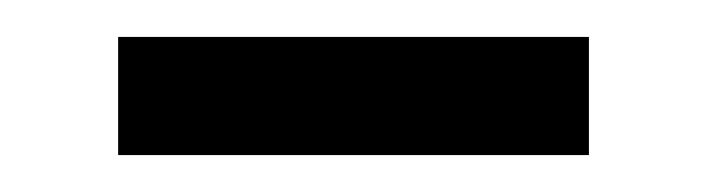

<svg xmlns="http://www.w3.org/2000/svg" viewBox="-20 -327 383 104"><path d="M44 -243V-307H299V-243Z"/></svg>

Font: GenRyuMin TW M
Style: Regular
Weight: 500
Version: Version 1.501;PS 1;hotconv 16.6.51;makeotf.lib2.5.65220